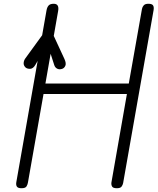

<svg xmlns="http://www.w3.org/2000/svg" viewBox="-20 -999 836 1019"><path d="M94 0Q76 0 70 -8.2Q64 -16.5 66.5 -31.5L227 -944.5Q230 -961 238.2 -970Q246.5 -979 265 -979Q280.5 -979 286.2 -969.2Q292 -959.5 288.5 -940.5L221 -555.5H663.5L733.5 -951.5Q735.5 -962.5 743 -970.8Q750.5 -979 767.5 -979Q786.5 -979 792.2 -970.5Q798 -962 795 -944.5L633.5 -27.5Q631.5 -17 625 -8.5Q618.5 0 600 0Q579.5 0 574.5 -9.8Q569.5 -19.5 571.5 -31.5L653.5 -500H211L128.5 -31.5Q127 -20.5 121 -10.2Q115 0 94 0ZM309.5 -633.5Q294.5 -628.5 283 -634.8Q271.5 -641 267.5 -655L231.5 -767L168.5 -656Q156 -634.5 140.8 -633.8Q125.5 -633 116 -640.5Q105 -651 105.5 -664Q106 -677 114 -688.5L207 -816.5Q215.5 -829 223.8 -830.5Q232 -832 239.5 -832Q244 -832 251.5 -827.5Q259 -823 262.5 -814.5L322 -686Q332.5 -663 326.8 -650Q321 -637 309.5 -633.5Z"/></svg>

Font: Edu QLD Hand
Style: Regular
Weight: 400
Designer: Tina and Corey Anderson, Eben Sorkin
Foundry: Sorkin Type Co.
Version: Version 2.000